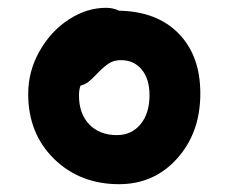

<svg xmlns="http://www.w3.org/2000/svg" viewBox="-20 -764 582 489"><path d="M283.2 -294.9Q183.6 -294.9 117.7 -359.4Q51.8 -423.8 51.8 -524.9Q51.8 -582.5 80.6 -633.5Q109.4 -684.6 155.3 -714.4Q201.2 -744.1 250 -744.1Q268.6 -744.1 283.2 -736.8Q379.9 -734.9 435.1 -678.5Q490.2 -622.1 490.2 -525.9Q490.2 -426.3 431.4 -360.6Q372.6 -294.9 283.2 -294.9ZM181.2 -522Q180.7 -475.1 207 -447.5Q233.4 -419.9 277.8 -419.9Q314.9 -419.9 337.9 -447.5Q360.8 -475.1 360.8 -522Q360.8 -562.5 341.1 -586.7Q321.3 -610.8 288.1 -610.8Q271 -610.8 258.5 -603.3Q246.1 -595.7 228 -577.1Q213.9 -562 205.1 -555.4Q196.3 -548.8 185.1 -545.9Q181.2 -535.6 181.2 -522Z"/></svg>

Font: Shantell Sans Irregular Bouncy
Style: Regular
Weight: 600
Designer: Stephen Nixon, Anya Danilova, Shantell Martin
Foundry: Arrow Type
Version: Version 1.006;[9816181b4]